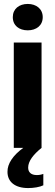

<svg xmlns="http://www.w3.org/2000/svg" viewBox="-20 -751 280 975"><path d="M121 -597C164 -597 197 -621 197 -664C197 -706 164 -731 121 -731C77 -731 45 -706 45 -664C45 -621 77 -597 121 -597ZM50 0H98C47 37 17 80 18 122C18 173 57 204 123 204C151 204 182 199 200 190V132C190 136 179 138 167 138C137 138 123 123 123 100C123 67 150 33 191 0V-535H50Z"/></svg>

Font: Mona Sans SemiCondensed
Style: Bold
Weight: 700
Width: 4
Designer: Deni Anggara
Foundry: GitHub
Version: Version 2.000